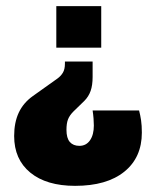

<svg xmlns="http://www.w3.org/2000/svg" viewBox="-20 -423 497 624"><path d="M224 181Q131 181 78.5 138Q26 95 26 19Q26 -25 41 -57Q56 -89 87 -111L167 -168Q178 -176 184.5 -187Q191 -198 191 -216V-223H281V-173Q281 -146 274.5 -127.5Q268 -109 254 -95L219 -61Q206 -48 201 -35Q196 -22 196 -1Q196 26 207 38.5Q218 51 238 51Q260 51 272.5 33Q285 15 285 -15Q285 -25 284 -38Q283 -51 281 -64H432Q436 -49 438.5 -32Q441 -15 441 8Q441 89 384 135Q327 181 224 181ZM163 -268V-403H309V-268Z"/></svg>

Font: Rokkitt Black
Style: Regular
Weight: 900
Designer: Vernon Adams
Foundry: Vernon Adams
Version: Version 3.103